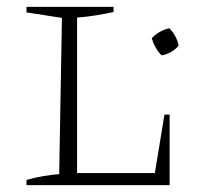

<svg xmlns="http://www.w3.org/2000/svg" viewBox="-20 -538 619 558"><path d="M458 -205H473V0H57V-15Q81 -22 105 -26Q129 -30 152 -32L160 -486L57 -502V-518H310V-503Q287 -498 259.5 -493.5Q232 -489 204 -487V-35H430ZM450 -377Q440 -386 432.5 -399.5Q425 -413 421 -427Q442 -449 472 -456Q482 -446 489.5 -432.5Q497 -419 499 -405Q480 -383 450 -377Z"/></svg>

Font: Piazzolla SC ExtraLight
Style: Regular
Weight: 200
Designer: Juan Pablo del Peral
Foundry: Huerta Tipografica
Version: Version 1.330